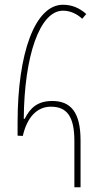

<svg xmlns="http://www.w3.org/2000/svg" viewBox="-20 -788 421 808"><path d="M293 0H319V-197C319 -318 276 -363 200 -363C138 -363 107 -334 84 -288H80C82 -552 147 -743 245 -743C273 -743 301 -732 326 -709L343 -729C314 -755 282 -768 245 -768C127 -768 54 -564 54 -272V-217L76 -216C94 -295 136 -339 194 -339C260 -339 293 -300 293 -195Z"/></svg>

Font: Noto Sans Armenian Condensed Thin
Style: Regular
Weight: 100
Width: 3
Designer: Monotype Design Team
Foundry: Monotype Imaging Inc.
Version: Version 2.008